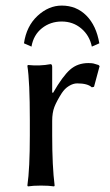

<svg xmlns="http://www.w3.org/2000/svg" viewBox="-20 -665 395 688"><path d="M309.1 -498Q300.8 -538.1 271.2 -563Q241.7 -587.9 201.2 -587.9Q160.6 -587.9 130.4 -564Q100.1 -540 92.8 -498L65.9 -509.8Q74.7 -571.3 114.5 -608.2Q154.3 -645 201.2 -645Q253.9 -645 289.6 -609.1Q325.2 -573.2 335.9 -509.8ZM167 -334 169.9 -332Q204.6 -392.1 231.2 -415.5Q257.8 -439 296.9 -439Q303.7 -439 308.3 -438.5Q313 -438 314.9 -437.5Q316.9 -437 323 -435.1Q329.1 -433.1 333 -432.1L336.9 -428.2L316.9 -354L309.1 -352.1Q293.9 -366.2 256.8 -366.2Q242.2 -366.2 227.1 -356.9Q211.9 -347.7 201.2 -331.1Q183.1 -302.7 175 -282Q167 -261.2 167 -231.9V-180.2Q167 -68.4 175.8 0L173.8 2.9Q155.3 0 127 0Q98.6 0 80.1 2.9L78.1 0Q86.9 -60.5 86.9 -180.2V-234.9Q86.9 -373.5 78.1 -429.2L80.1 -432.1Q122.6 -427.7 161.1 -435.1Q167 -435.1 167 -424.8Z"/></svg>

Font: Linux Biolinum G
Style: Regular
Weight: 400
Designer: Philipp H. Poll
Foundry: Philipp H. Poll
Version: Version 1.1.0 ; ttfautohint (v1.6)